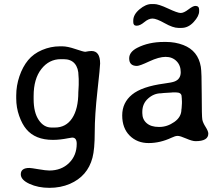

<svg xmlns="http://www.w3.org/2000/svg" viewBox="-20 -697 1099 942"><path d="M145 -226.1V-210.9Q145 -145.5 169.9 -108.4Q194.8 -71.3 232.4 -71.3H249.5Q303.7 -71.3 334 -116.9Q364.3 -162.6 364.3 -245.1Q365.2 -254.9 365.2 -260.3L366.2 -280.3V-309.6Q365.2 -319.3 365.2 -324.2Q365.2 -362.8 346.7 -384.8Q328.1 -406.7 292 -406.7H278.3Q220.7 -406.7 182.9 -358.4Q145 -310.1 145 -226.1ZM428.7 -446.8Q471.2 -446.8 471.2 -385.3Q471.2 -369.1 458 -250.5Q444.8 -131.8 444.8 -48.8Q444.8 35.2 433.6 77.1Q409.7 167.5 322.8 205.1Q277.3 224.6 222.4 224.6Q167.5 224.6 124.8 205.1Q82 185.5 82 158.2Q82 127 124 127Q132.3 127 168.9 133.3Q205.6 139.6 221.7 139.6Q280.8 139.6 318.6 102.8Q356.4 65.9 356.4 8.3Q356.4 -22 334 -22Q330.1 -22 315.4 -19Q273.9 -10.7 239.7 -10.7Q152.8 -10.7 108.9 -63.5Q88.4 -87.9 74 -128.7Q59.6 -169.4 59.6 -214.8V-228.5Q59.6 -276.4 75.4 -323Q91.3 -369.6 117.7 -401.6Q144 -433.6 186.5 -451.7Q229 -469.7 273.4 -469.7H286.1Q311 -469.7 350.3 -456.3Q389.6 -442.9 398.4 -442.9Q418 -446.8 428.7 -446.8Z M678.2 -148.4V-142.1Q678.2 -111.3 699.5 -92.8Q720.7 -74.2 759.3 -74.2H762.2Q800.3 -74.2 835.2 -98.6Q870.1 -123 870.1 -160.2L870.6 -163.1L871.1 -166.5L872.6 -190.4V-202.6L872.1 -205.6Q872.1 -208.5 872.1 -211.4L871.1 -223.1Q871.1 -243.7 842.8 -243.7H827.1L823.7 -243.2L782.7 -240.7Q772.9 -239.3 770.5 -239.3Q735.4 -239.3 706.8 -213.9Q678.2 -188.5 678.2 -148.4ZM957 -649.4V-641.6Q957 -618.2 930.4 -589.1Q903.8 -560.1 870.6 -560.1H855Q829.1 -560.1 788.3 -583Q747.6 -606 728.3 -606Q709 -606 688 -588.4Q667 -570.8 650.4 -570.8Q633.8 -570.8 633.8 -588.4V-596.2Q633.8 -625.5 664.6 -651.4Q695.3 -677.2 723.6 -677.2H735.8Q757.8 -677.2 804.4 -655.3Q851.1 -633.3 866.5 -633.3Q881.8 -633.3 904.3 -650.6Q926.8 -668 938.5 -668Q957 -668 957 -649.4ZM1002 -41.5Q1002 -4.4 939.5 -4.4Q923.3 -4.4 893.6 -17.3Q863.8 -30.3 851.8 -30.3Q839.8 -30.3 821.8 -21.5Q765.6 4.9 709.2 4.9Q652.8 4.9 616.2 -31.7Q579.6 -68.4 579.6 -130.9Q579.6 -193.4 627.9 -232.9Q676.3 -272.5 785.6 -287.1Q823.7 -292 836.9 -297.4Q866.7 -309.1 866.7 -342.8Q866.7 -376.5 845.9 -397.2Q825.2 -418 792.5 -418Q759.8 -418 712.4 -395.8Q665 -373.5 651.9 -373.5Q613.8 -373.5 613.8 -410.6Q613.8 -441.9 653.3 -462.4Q709.5 -491.2 783.7 -491.2H795.4Q839.8 -491.2 879.4 -476.1Q952.1 -448.2 965.3 -369.1Q969.7 -343.8 969.7 -234.4Q969.7 -125 972.7 -109.9Q975.6 -94.7 988.8 -74Q1002 -53.2 1002 -41.5Z"/></svg>

Font: Averia Gruesa Libre
Style: Regular
Weight: 400
Italic angle: -1.70001°
Version: Version 1.002